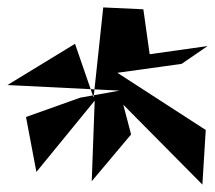

<svg xmlns="http://www.w3.org/2000/svg" viewBox="-50 -773 579 517"><path d="M166 -510 20 -458 48 -310 205 -502 197 -285 303 -411 282 -491 495 -276 504 -423 266 -577 439 -601 509 -649 353 -627 336 -748 228 -753 202 -510 152 -655 -30 -544 272 -529Z"/></svg>

Font: Asimov Silicon
Style: Regular
Weight: 400
Designer: Google
Version: Version 2.000980; 2014